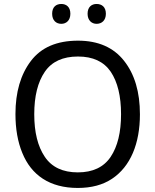

<svg xmlns="http://www.w3.org/2000/svg" viewBox="-20 -928 775 958"><path d="M678.2 -357.9C678.2 -468.8 651.9 -557.6 599.1 -624.5C546.4 -691.4 469.7 -725.1 369.1 -725.1C263.7 -725.1 185.5 -691.4 134.3 -624C83 -556.6 57.1 -468.3 57.1 -358.9C57.1 -285.2 68.4 -220.2 91.3 -165C136.2 -54.2 228 9.8 368.2 9.8C436 9.8 493.2 -5.4 539.1 -36.1C630.9 -97.2 678.2 -211.4 678.2 -357.9ZM150.9 -357.9C150.9 -448.2 168.5 -518.6 203.6 -569.8C238.3 -620.6 293.5 -646 369.1 -646C443.8 -646 498 -620.6 532.7 -569.8C566.9 -518.6 584 -448.2 584 -357.9C584 -268.1 566.9 -197.3 532.2 -145.5C497.6 -93.8 442.9 -67.9 368.2 -67.9C293.5 -67.9 238.3 -93.8 203.6 -145.5C168.5 -197.3 150.9 -268.1 150.9 -357.9ZM240.2 -859.4C240.2 -825.7 260.7 -809.1 286.1 -809.1C310.1 -809.1 331.1 -825.7 331.1 -859.4C331.1 -894 310.1 -908.2 286.1 -908.2C260.7 -908.2 240.2 -894 240.2 -859.4ZM417 -859.4C417 -825.7 438 -809.1 461.9 -809.1C487.3 -809.1 508.3 -825.7 508.3 -859.4C508.3 -894 487.3 -908.2 461.9 -908.2C438 -908.2 417 -894 417 -859.4Z"/></svg>

Font: Avrile Sans
Style: Regular
Weight: 400
Designer: Monotype Design Team, Google (font), Stefan Peev (BGR Cyrillic), Cristiano Sobral (main changes)
Foundry: The Avrile Sans Project Authors
Version: Version 3.110